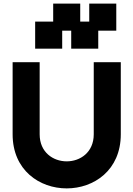

<svg xmlns="http://www.w3.org/2000/svg" viewBox="-20 -1045 740 1065"><path d="M650 -300V-700H500V-300C500 -200 425 -150 350 -150C275 -150 200 -200 200 -300V-700H50V-300C50 -100 200 0 350 0C500 0 650 -100 650 -300ZM175 -775H325V-875H375V-775H525V-875H625V-1025H475V-925H425V-1025H275V-925H175Z"/></svg>

Font: LS-VG5000 Bold
Style: Regular
Weight: 400
Designer: Justin Bihan, 2021
Foundry: Justin Bihan, 2021
Version: Version 1.000;Glyphs 3.1.2 (3151)